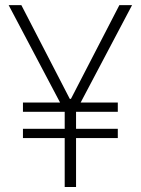

<svg xmlns="http://www.w3.org/2000/svg" viewBox="-20 -748 563 768"><path d="M65.4 -727.5 277.3 -317.4 236.8 -306.6 14.6 -727.5ZM245.6 -317.4 457.5 -727.5H508.3L286.1 -306.6ZM284.2 -352.5V0H238.8V-352.5ZM451.2 -337.9V-300.8H71.8V-337.9ZM451.2 -232.9V-195.8H71.8V-232.9Z"/></svg>

Font: Inter 17pt ExtraLight
Style: Regular
Weight: 250
Version: Version 4.001;git-66647c0bb